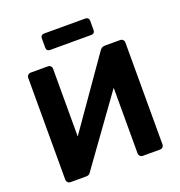

<svg xmlns="http://www.w3.org/2000/svg" viewBox="-155 -1023 1079 1153"><g transform="rotate(-20 384.5 -446.5)"><path d="M99 0Q88 0 81 -7.5Q74 -15 74 -25V-675Q74 -686 81.5 -693Q89 -700 99 -700H208Q219 -700 226 -693Q233 -686 233 -675V-243L540 -682Q545 -689 552.5 -694.5Q560 -700 572 -700H670Q681 -700 688 -693Q695 -686 695 -675V-25Q695 -14 688 -7Q681 0 670 0H561Q551 0 543.5 -7Q536 -14 536 -25V-444L229 -18Q226 -12 219 -6Q212 0 198 0ZM254 -788Q244 -788 238 -794Q232 -800 232 -811V-871Q232 -881 238 -887Q244 -893 254 -893H519Q529 -893 535 -887Q541 -881 541 -871V-811Q541 -800 535 -794Q529 -788 519 -788Z"/></g></svg>

Font: Rubik SemiBold
Style: Regular
Weight: 600
Designer: Hubert and Fischer
Foundry: Hubert and Fischer
Version: Version 2.300;gftools[0.9.30]